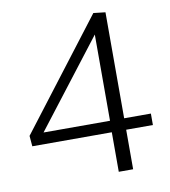

<svg xmlns="http://www.w3.org/2000/svg" viewBox="-80 -774 746 842"><g transform="rotate(-10 293.0 -352.5)"><path d="M27 -176 23 -223 392 -705 445 -699V-227H564V-176H445V0H381V-176ZM86 -227H382V-611Z"/></g></svg>

Font: Georama Light
Style: Regular
Weight: 300
Designer: Jean-Baptiste Levee
Foundry: Production Type
Version: Version 1.000